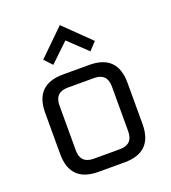

<svg xmlns="http://www.w3.org/2000/svg" viewBox="-138 -861 859 963"><g transform="rotate(-20 292.0 -379.0)"><path d="M72.1 -150.2V-369.7Q72.1 -519.9 222.3 -519.9H362.3Q511.8 -519.9 511.8 -369.7V-150.2Q511.8 0 362.3 0H222.3Q72.1 0 72.1 -150.2ZM152.1 -140.2Q152.1 -70.1 222.2 -70.1H361.7Q431.8 -70.1 431.8 -140.2V-379.7Q431.8 -449.8 361.7 -449.8H222.2Q152.1 -449.8 152.1 -379.7ZM154.1 -623.5 291.6 -758 429.8 -623.5 391 -581.9 291.6 -676.3 192.9 -581.9Z"/></g></svg>

Font: Oxanium ExtraLight
Style: Regular
Weight: 200
Designer: Severin Meyer
Version: Version 2.000